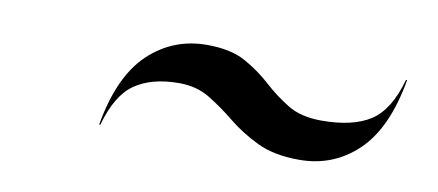

<svg xmlns="http://www.w3.org/2000/svg" viewBox="-32 -592 753 330"><g transform="rotate(10 344.0 -426.5)"><path d="M273 -437Q226 -437 196.5 -417Q167 -397 152 -343H150Q165 -429.5 207.5 -469.8Q250 -510 309 -510Q350.5 -510 376.2 -495.8Q402 -481.5 422.2 -463Q442.5 -444.5 465.8 -430.2Q489 -416 525 -416Q580 -416 610.5 -436Q641 -456 656 -510H658Q643 -424 600.8 -383.5Q558.5 -343 499 -343Q455 -343 425.5 -357.2Q396 -371.5 373.2 -390Q350.5 -408.5 327.2 -422.8Q304 -437 273 -437Z"/></g></svg>

Font: Bodoni* 96pt
Style: Italic
Weight: 400
Italic angle: -13°
Version: Version 2.3